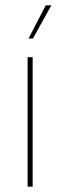

<svg xmlns="http://www.w3.org/2000/svg" viewBox="-20 -700 226 720"><path d="M83.5 0V-485.5H102.5V0ZM151.5 -680H172.5L103.5 -555.5H87Z"/></svg>

Font: Anek Telugu Medium Thin
Style: Regular
Weight: 250
Version: Version 1.003